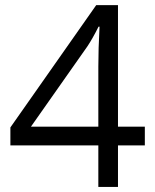

<svg xmlns="http://www.w3.org/2000/svg" viewBox="-20 -738 612 758"><path d="M551.8 -164.1H445.8V0H368.2V-164.1H21V-234.9L359.9 -717.8H445.8V-237.8H551.8ZM368.2 -237.8V-475.1Q368.2 -544.9 373 -632.8H369.1Q345.7 -585.9 325.2 -555.2L102.1 -237.8Z"/></svg>

Font: f1_56222 
Style: Regular
Weight: 400
Foundry: Ascender Corporation
Version: Version 1.10